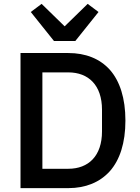

<svg xmlns="http://www.w3.org/2000/svg" viewBox="-20 -972 723 992"><path d="M86 -698H333C422 -698 496 -669 548 -611C599 -553 628 -465 628 -349C628 -233 599 -146 548 -88C496 -30 422 0 333 0H86ZM333 -100C437 -100 507 -166 507 -293V-405C507 -532 437 -598 333 -598H199V-100ZM259 -760 139 -910 195 -952 314 -836 433 -952 489 -910 369 -760Z"/></svg>

Font: Plexus Sans Medium
Style: Regular
Weight: 500
Version: Version 2.001;PS 002.001;hotconv 1.0.70;makeotf.lib2.5.58329